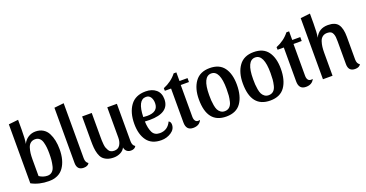

<svg xmlns="http://www.w3.org/2000/svg" viewBox="-34 -1378 3943 2066"><g transform="rotate(-20 1937.0 -345.0)"><path d="M180 -599Q180 -490 170 -439Q189 -481 227 -505.5Q265 -530 311 -530Q360 -530 396.5 -508Q433 -486 453 -447Q473 -408 482.5 -362Q492 -316 492 -262Q492 -134 437 -56Q382 22 268 22Q156 22 70 -25V-700L180 -712ZM180 -68Q224 -38 274 -38Q306 -38 327.5 -58Q349 -78 357.5 -114.5Q366 -151 369 -182.5Q372 -214 372 -257Q372 -295 369 -324.5Q366 -354 357.5 -386Q349 -418 329 -435.5Q309 -453 279 -453Q248 -453 227 -436Q206 -419 196.5 -388Q187 -357 183.5 -327.5Q180 -298 180 -260Z M702 -712V-82Q702 -33 733 -16Q717 15 669 15Q592 15 592 -69V-700Z M1238 -82Q1238 -33 1269 -16Q1253 15 1210 15Q1181 15 1162 -1.5Q1143 -18 1139 -46Q1123 -13 1087.5 4.5Q1052 22 1011 22Q967 22 935.5 9Q904 -4 885.5 -25Q867 -46 856.5 -80.5Q846 -115 843 -150.5Q840 -186 840 -236V-510H950V-241Q950 -211 950.5 -194.5Q951 -178 953.5 -151Q956 -124 962 -108.5Q968 -93 977.5 -76.5Q987 -60 1003 -52.5Q1019 -45 1041 -45Q1084 -45 1106 -78.5Q1128 -112 1128 -162V-510H1238Z M1696 -141Q1719 -130 1719 -98Q1719 -44 1668.5 -11Q1618 22 1556 22Q1446 22 1393 -49.5Q1340 -121 1340 -242Q1340 -371 1397.5 -450.5Q1455 -530 1572 -530Q1646 -530 1691 -491.5Q1736 -453 1736 -383Q1736 -226 1511 -226Q1482 -226 1456 -228Q1459 -149 1482.5 -102Q1506 -55 1566 -55Q1656 -55 1696 -141ZM1556 -473Q1461 -473 1456 -279Q1480 -276 1501 -276Q1627 -276 1627 -377Q1627 -418 1609 -445.5Q1591 -473 1556 -473Z M1771 -465 1770 -495Q1866 -534 1924 -609H1955V-510H2047V-465H1953V-101Q1953 -68 1968.5 -50.5Q1984 -33 2019 -41Q1994 15 1923 15Q1842 15 1842 -77V-465Z M2306 -530Q2417 -530 2469.5 -458Q2522 -386 2522 -262Q2522 -132 2468.5 -55Q2415 22 2300 22Q2083 22 2083 -252Q2083 -376 2138.5 -453Q2194 -530 2306 -530ZM2303 -38Q2336 -38 2357.5 -57.5Q2379 -77 2388 -114Q2397 -151 2399.5 -182Q2402 -213 2402 -257Q2402 -470 2303 -470Q2203 -470 2203 -257Q2203 -222 2204.5 -197Q2206 -172 2211.5 -140Q2217 -108 2227 -87.5Q2237 -67 2256.5 -52.5Q2276 -38 2303 -38Z M2809 -530Q2920 -530 2972.5 -458Q3025 -386 3025 -262Q3025 -132 2971.5 -55Q2918 22 2803 22Q2586 22 2586 -252Q2586 -376 2641.5 -453Q2697 -530 2809 -530ZM2806 -38Q2839 -38 2860.5 -57.5Q2882 -77 2891 -114Q2900 -151 2902.5 -182Q2905 -213 2905 -257Q2905 -470 2806 -470Q2706 -470 2706 -257Q2706 -222 2707.5 -197Q2709 -172 2714.5 -140Q2720 -108 2730 -87.5Q2740 -67 2759.5 -52.5Q2779 -38 2806 -38Z M3062 -465 3061 -495Q3157 -534 3215 -609H3246V-510H3338V-465H3244V-101Q3244 -68 3259.5 -50.5Q3275 -33 3310 -41Q3285 15 3214 15Q3133 15 3133 -77V-465Z M3522 -599Q3522 -490 3512 -439Q3554 -530 3660 -530Q3744 -530 3777 -483.5Q3810 -437 3810 -342V-82Q3810 -33 3841 -16Q3825 15 3777 15Q3700 15 3700 -69V-328Q3700 -359 3698 -378Q3696 -397 3688.5 -416Q3681 -435 3665 -444Q3649 -453 3624 -453Q3592 -453 3570.5 -436.5Q3549 -420 3539 -389.5Q3529 -359 3525.5 -329Q3522 -299 3522 -260V0H3412V-700L3522 -712Z"/></g></svg>

Font: Sansita
Style: Regular
Weight: 400
Designer: Pablo Cosgaya
Foundry: Omnibus-Type
Version: Version 1.006;hotconv 1.0.109;makeotfexe 2.5.65596